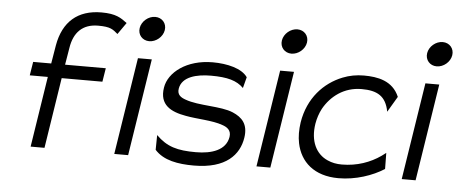

<svg xmlns="http://www.w3.org/2000/svg" viewBox="-46 -751 2075 869"><g transform="rotate(5 991.0 -316.5)"><path d="M166 -331 116 -10H179L229 -331H414L424 -393H239L252 -471C263 -541 302 -582 373 -582C430 -582 440 -571 463 -552L500 -605C472 -626 449 -643 383 -643C275 -643 209 -585 190 -477L176 -393H94L84 -331Z M609 -532C640 -532 670 -557 675 -588C680 -619 658 -644 627 -644C596 -644 566 -619 561 -588C556 -557 578 -532 609 -532ZM559 -10 628 -451H565L496 -10Z M803 -210C854 -200 926 -200 972 -183C993 -176 1014 -163 1009 -132C999 -71 935 -50 863 -50C779 -50 731 -63 682 -112L681 -45C721 0 787 11 859 11C1006 11 1064 -57 1076 -134C1086 -197 1056 -226 1014 -244C958 -268 858 -260 796 -283C776 -290 756 -301 761 -330C770 -385 837 -401 901 -401C977 -401 1019 -389 1050 -358L1063 -408C1037 -446 970 -462 904 -462C786 -462 705 -399 694 -329C681 -249 735 -222 803 -210Z M1255 -532C1286 -532 1316 -557 1321 -588C1326 -619 1304 -644 1273 -644C1242 -644 1212 -619 1207 -588C1202 -557 1224 -532 1255 -532ZM1205 -10 1274 -451H1211L1142 -10Z M1325 -131C1342 -48 1405 11 1516 11C1594 11 1670 -15 1723 -49L1722 -122L1702 -107C1655 -74 1595 -52 1526 -52C1502 -52 1481 -56 1461 -65C1408 -88 1378 -145 1391 -226C1395 -250 1403 -274 1414 -295C1447 -354 1506 -400 1586 -400C1657 -400 1697 -378 1710 -308L1752 -379C1722 -450 1653 -462 1591 -462C1557 -462 1525 -456 1495 -444C1412 -411 1342 -338 1324 -226C1319 -192 1319 -160 1325 -131Z M1915 -532C1946 -532 1976 -557 1981 -588C1986 -619 1964 -644 1933 -644C1902 -644 1872 -619 1867 -588C1862 -557 1884 -532 1915 -532ZM1865 -10 1934 -451H1871L1802 -10Z"/></g></svg>

Font: Charger Pro
Style: LitObl
Weight: 300
Designer: Jasper
Foundry: Cannot Into Space Fonts
Version: Version 1.09